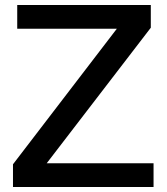

<svg xmlns="http://www.w3.org/2000/svg" viewBox="-20 -749 668 769"><path d="M32 0V-91L448 -634H49V-729H584V-638L167 -95H595V0Z"/></svg>

Font: Mona Sans Medium
Style: Regular
Weight: 500
Designer: Deni Anggara
Foundry: GitHub
Version: Version 2.000;Glyphs 3.2.3 (3260)